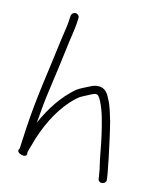

<svg xmlns="http://www.w3.org/2000/svg" viewBox="-112 -811 764 908"><g transform="rotate(15 270.5 -357.0)"><path d="M125.2 -710 123.7 -682C122.3 -655 115.7 -624.3 112.1 -594C94.2 -443.7 68.5 -296 60.2 -137L55.2 -42L53 -38C39.7 -17.7 100.3 -0.8 96 -29.5C95.3 -34.5 95.3 -37 95.9 -37C97.7 -45.7 100.6 -56.3 104.6 -69C129.9 -165.3 170.4 -250.5 227.5 -314C246.1 -333.2 258.2 -347.5 281.8 -359L304.4 -371C316.6 -376.4 339.2 -393.6 350.8 -378C355.2 -373.3 359.8 -366 364.7 -356C387.8 -310.5 399.9 -258.7 413.1 -202.5C425 -152 431.1 -103.4 443 -57C447.3 -41.6 448.2 -26.5 451.6 -11L453 0C458 25.1 496.9 15.4 491.4 -8L490 -19C486.2 -48.1 479.8 -69.6 475.2 -99C463.7 -153.7 448.5 -225.3 434.6 -279C424.3 -312.9 414.6 -348.3 399.7 -375C389.1 -397.3 377.8 -416 354.1 -422C336.2 -425.9 318.5 -421.3 306.7 -415C286.9 -404 258.9 -392.8 240.9 -379C181.4 -328.5 136.1 -259.4 101.5 -181C102.5 -187 103.1 -192.7 103.4 -198C106.9 -241.9 111.4 -295.9 117.7 -338C128.2 -409.5 142 -515.8 150.9 -590.5C154.7 -621.4 161.3 -655.3 162.7 -682L164.2 -710C164.8 -720.6 155.8 -729 145.2 -729C134.6 -729 125.8 -720.6 125.2 -710Z"/></g></svg>

Font: Just Breathe
Style: Obl1
Weight: 400
Foundry: Cannot Into Space Fonts
Version: Version 0.72